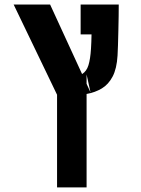

<svg xmlns="http://www.w3.org/2000/svg" viewBox="-20 -606 626 851"><path d="M232.9 224.6V-186L40.5 -585.9H202.1L343.8 -277.8Q363.8 -290 372.1 -317.1Q380.4 -344.2 383.3 -390.1Q384.3 -403.3 384.8 -419.7Q385.3 -436 385.7 -453.6H337.4V-585.9H506.3Q506.3 -566.4 505.9 -534.9Q505.4 -503.4 504.6 -468.8Q503.9 -434.1 502.9 -404.8Q502 -375.5 501 -359.9Q497.6 -301.8 479.2 -266.8Q460.9 -231.9 431.4 -214.1Q401.9 -196.3 363.8 -189.5V224.6ZM363.8 -234.4 381.3 -196.3 363.8 -275.9Z"/></svg>

Font: Cascadia Code NF
Style: Bold
Weight: 700
Monospace: yes
Designer: Aaron Bell
Foundry: Saja Typeworks
Version: Version 2404.023; ttfautohint (v1.8.4)